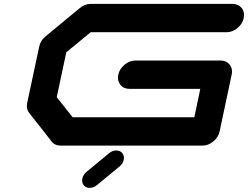

<svg xmlns="http://www.w3.org/2000/svg" viewBox="-20 -728 1240 960"><path d="M598.6 71.3Q594.7 90.3 578.1 104L464.4 197.8Q447.8 211.4 428.2 211.4Q409.2 211.4 398.4 197.8Q390.6 187.5 390.6 174.3Q390.6 169.9 391.6 164.6Q396 145.5 412.6 131.3L525.4 38.1Q542 24.4 561.5 24.4Q581.1 24.4 591.8 38.1Q599.6 48.3 599.6 61.5Q599.6 65.9 598.6 71.3ZM1138.2 -354.5 1078.1 -70.8Q1071.8 -41.5 1046.6 -20.8Q1021.5 0 992.2 0H283.2Q253.9 0 237.8 -21L126.5 -162.6Q114.3 -177.7 114.3 -197.8Q114.3 -204.6 115.7 -212.4L176.3 -496.1Q182.6 -525.4 208 -546.4L379.4 -688Q404.3 -708.5 433.6 -708.5H1142.6Q1171.9 -708.5 1188.5 -688Q1200.2 -672.4 1200.2 -652.8Q1200.2 -645.5 1198.7 -637.7Q1192.4 -608.4 1167.2 -587.6Q1142.1 -566.9 1112.8 -566.9H433.6L311.5 -466.8L263.7 -242.2L343.3 -141.6H951.7L981.4 -283.7H627Q597.7 -283.7 581.5 -304.7Q569.8 -319.8 569.8 -339.4Q569.8 -346.7 571.3 -354.5Q577.6 -383.8 602.8 -404.5Q627.9 -425.3 657.2 -425.3H1082.5Q1111.8 -425.3 1128.4 -404.8Q1140.1 -389.6 1140.1 -370.6Q1140.1 -362.8 1138.2 -354.5Z"/></svg>

Font: Robtronika
Style: Italic
Weight: 400
Italic angle: -12°
Designer: GGBot
Version: 1.00